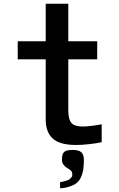

<svg xmlns="http://www.w3.org/2000/svg" viewBox="-20 -771 640 1029"><path d="M225 -131V-453H75V-550H225V-751H346V-550H501V-453H346V-184Q346 -148 353.2 -128.5Q360.5 -109 377.8 -101Q395 -93 427 -93Q444 -93 475.2 -97Q506.5 -101 525 -105V-9Q504 -3.5 461.8 1.2Q419.5 6 388 6Q301 6 263 -28.2Q225 -62.5 225 -131ZM302 205Q316 203.5 331.5 198.8Q347 194 353 189.5Q360 183.5 363.8 178.2Q367.5 173 367.5 164Q367.5 155 363.8 148.2Q360 141.5 351 136.5Q348 134.5 336.5 127Q325 119.5 318.5 109Q312 98.5 312 85Q312 65.5 316.5 54.2Q321 43 333.2 37.8Q345.5 32.5 368.5 32.5Q402 32.5 415.8 44.8Q429.5 57 429.5 86.5Q429.5 134.5 420.5 162Q415 178 409.8 187.2Q404.5 196.5 395.5 205.5Q381 220 350.5 229.5Q340.5 233 326 235.5Q311.5 238 302 238Z"/></svg>

Font: JuliaMono Latin
Style: Bold
Weight: 700
Monospace: yes
Designer: cormullion
Foundry: corm
Version: Version 0.038; ttfautohint (v1.8)